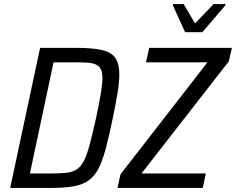

<svg xmlns="http://www.w3.org/2000/svg" viewBox="-20 -923 1159 943"><path d="M30 0 177 -688H353Q433 -688 479.5 -677.5Q526 -667 546 -639Q566 -611 566 -557Q566 -520 557.5 -467.5Q549 -415 534 -343Q516 -256 500 -195.5Q484 -135 464.5 -96.5Q445 -58 415.5 -37Q386 -16 341.5 -8Q297 0 232 0ZM127 -71H224Q272 -71 303.5 -74Q335 -77 356 -90.5Q377 -104 392 -133Q407 -162 420.5 -213Q434 -264 452 -344Q467 -415 475 -462.5Q483 -510 483 -540Q483 -568 475 -583.5Q467 -599 450 -606.5Q433 -614 406 -615.5Q379 -617 340 -617H243ZM557 0 572 -67 999 -617H697L713 -688H1119L1104 -622L675 -71H991L976 0ZM889 -765 829 -897 830 -903H882L938 -808L1029 -903H1088L1087 -897L974 -765Z"/></svg>

Font: Saira SemiCondensed
Style: Italic
Weight: 400
Width: 4
Italic angle: -12°
Designer: Hector Gatti with collaboration of the Omnibus-Type team
Foundry: Omnibus-Type
Version: Version 1.101